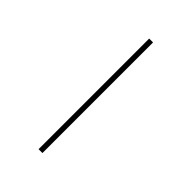

<svg xmlns="http://www.w3.org/2000/svg" viewBox="55 -252 491 491"><g transform="rotate(-45 300.0 -7.0)"><path d="M500 0H100V-14H500Z"/></g></svg>

Font: Josefin Slab Thin
Style: Regular
Weight: 100
Designer: Santiago Orozco
Foundry: Typemade
Version: Version 2.000